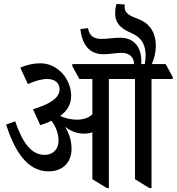

<svg xmlns="http://www.w3.org/2000/svg" viewBox="-20 -950 899 977"><path d="M227 -78C297 -78 344 -121 344 -193C344 -233 333 -269 311 -305C340 -283 371 -270 406 -270C422 -270 437 -272 450 -277V-38L524 7H534V-548H667V-38L740 7H751V-548H859V-558L823 -624H753C766 -655 773 -687 773 -718C773 -774 749 -829 684 -853C645 -868 614 -880 614 -915C614 -919 614 -921 615 -927L573 -930C568 -915 566 -900 566 -881C566 -823 609 -799 650 -781C701 -759 721 -721 721 -669C721 -655 719 -640 717 -624H699C699 -629 699 -635 699 -640C699 -712 661 -758 591 -758C560 -758 526 -752 497 -752C458 -752 434 -767 428 -807L389 -802C398 -722 435 -674 507 -674C540 -674 567 -681 599 -681C637 -681 662 -660 662 -624H348V-613L384 -548H450V-368C430 -350 404 -341 371 -341C342 -341 312 -348 286 -360C324 -387 342 -421 342 -463C342 -504 325 -545 299 -575C268 -609 229 -628 185 -628C150 -628 117 -620 83 -606L122 -522C157 -538 191 -548 220 -548C258 -548 283 -529 283 -496C283 -451 235 -421 148 -394L185 -313C206 -320 225 -327 242 -335C264 -306 278 -270 278 -234C278 -193 252 -162 207 -162C137 -162 94 -227 57 -333L11 -316C52 -189 115 -78 227 -78Z"/></svg>

Font: Noto Serif Devanagari Condensed Medium
Style: Regular
Weight: 500
Width: 3
Designer: Universal Thirst, Indian Type Foundry and the Monotype Design Team
Foundry: Monotype Imaging Inc.
Version: Version 2.004